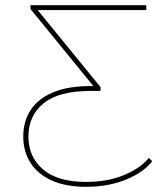

<svg xmlns="http://www.w3.org/2000/svg" viewBox="-20 -720 643 743"><path d="M314 3Q235 3 180.5 -21.5Q126 -46 98 -90Q70 -134 70 -192Q70 -250 98.5 -294Q127 -338 185 -362.5Q243 -387 330 -387H346L347 -380L98 -685V-700H546V-681H118L120 -688L369 -383V-368H329Q207 -368 148.5 -320Q90 -272 90 -192Q90 -112 147 -64Q204 -16 313 -16Q397 -16 461 -43Q525 -70 556 -109L569 -96Q536 -53 467.5 -25Q399 3 314 3Z"/></svg>

Font: Montserrat Alternates Thin
Style: Regular
Weight: 100
Designer: Julieta Ulanovsky
Foundry: Julieta Ulanovsky
Version: Version 9.000